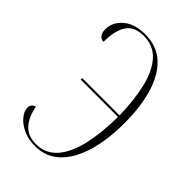

<svg xmlns="http://www.w3.org/2000/svg" viewBox="-221 -806 897 897"><g transform="rotate(45 227.5 -357.0)"><path d="M191 10Q145 10 111 -6.5Q77 -23 58 -46.5Q39 -70 39 -92Q39 -117 64 -124Q74 -67 103.5 -33.5Q133 0 188 0Q250 0 290 -45Q330 -90 349 -171Q368 -252 369 -361H122V-371H369Q367 -471 348.5 -548.5Q330 -626 290.5 -670Q251 -714 186 -714Q125 -714 99 -675Q73 -636 73 -561Q58 -561 47.5 -573Q37 -585 37 -609Q37 -655 76.5 -689.5Q116 -724 187 -724Q262 -724 311.5 -679.5Q361 -635 386 -553.5Q411 -472 411 -362Q411 -249 385.5 -165.5Q360 -82 311 -36Q262 10 191 10Z"/></g></svg>

Font: Noto Serif Display ExtraCondensed ExtraLight
Style: Regular
Weight: 200
Width: 2
Designer: Monotype Design Team
Foundry: Monotype Imaging Inc.
Version: Version 2.009